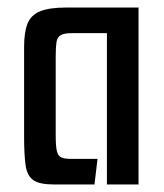

<svg xmlns="http://www.w3.org/2000/svg" viewBox="-20 -490 436 510"><path d="M123 0Q85 0 68.5 -11.5Q52 -23 48 -51Q44 -79 44 -129V-365Q44 -404 53 -427Q62 -450 86.5 -460Q111 -470 156 -470H348V0H264V-402H172Q150 -402 141 -396.5Q132 -391 130 -378Q128 -365 128 -342V-129Q128 -102 131 -89Q134 -76 142.5 -72Q151 -68 168 -68H239L231 0Z"/></svg>

Font: Smooch Sans Thin SemiBold
Style: Regular
Weight: 600
Version: Version 1.010